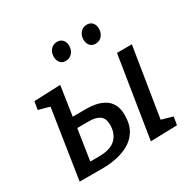

<svg xmlns="http://www.w3.org/2000/svg" viewBox="-166 -924 1099 1096"><g transform="rotate(-30 383.5 -376.0)"><path d="M470 -201Q470 -139 445.5 -99.5Q421 -60 381.5 -38.5Q342 -17 297.5 -8.5Q253 0 214 0H57L127 -454L54 -474L63 -527L237 -534L208 -341H301Q330 -341 359.5 -335Q389 -329 414.5 -314Q440 -299 455 -271.5Q470 -244 470 -201ZM276 -272H198L167 -69H221Q301 -69 335.5 -103.5Q370 -138 370 -194Q370 -237 345.5 -254.5Q321 -272 276 -272ZM524 4 609 -530H707L634 -75L708 -54L699 -1ZM333 -636Q311 -636 298 -651.5Q285 -667 285 -691Q285 -719 301.5 -737.5Q318 -756 344 -756Q366 -756 379.5 -741.5Q393 -727 393 -702Q393 -673 376 -654.5Q359 -636 333 -636ZM530 -636Q507 -636 494 -651.5Q481 -667 481 -691Q481 -719 497.5 -737.5Q514 -756 540 -756Q562 -756 575.5 -741.5Q589 -727 589 -702Q589 -673 572.5 -654.5Q556 -636 530 -636Z"/></g></svg>

Font: Bitter Medium
Style: Italic
Weight: 500
Italic angle: -9°
Designer: Sol Matas, and Bitter project Authors
Foundry: Sol Matas
Version: Version 2.001